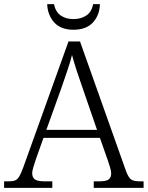

<svg xmlns="http://www.w3.org/2000/svg" viewBox="-22 -916 720 936"><path d="M-2 0V-32H19Q40 -32 51.5 -36.5Q63 -41 71.5 -55Q80 -69 90 -96L312 -714H368L592 -83Q604 -51 616.5 -41.5Q629 -32 661 -32H678V0H435V-32H463Q496 -32 508 -41.5Q520 -51 520 -71Q520 -83 513.5 -103.5Q507 -124 503 -136L465 -244H190L153 -140Q149 -127 142 -105.5Q135 -84 135 -71Q135 -51 148 -41.5Q161 -32 196 -32H233V0ZM204 -283H451L382 -483Q367 -525 352.5 -569.5Q338 -614 329 -648Q322 -618 307.5 -575.5Q293 -533 279 -492ZM336 -771Q274 -771 242 -807Q210 -843 208 -896H241Q249 -858 274 -840.5Q299 -823 336 -823Q373 -823 399 -840.5Q425 -858 432 -896H465Q464 -843 431.5 -807Q399 -771 336 -771Z"/></svg>

Font: Noto Serif Myanmar Light
Style: Regular
Weight: 300
Designer: Ben Mitchell and the Monotype Design Team
Foundry: Monotype Imaging Inc.
Version: Version 2.106; ttfautohint (v1.8.4.7-5d5b)